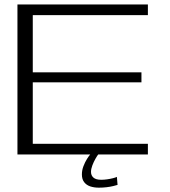

<svg xmlns="http://www.w3.org/2000/svg" viewBox="-20 -695 766 864"><path d="M58.5 0H645.5V-48H127.5V-324.5H616.5V-369.5H127.5V-627H645.5V-675H58.5ZM425 149.5Q442.5 149.5 459.5 147.5Q476.5 145.5 489.8 142.2Q503 139 509 137L506 101Q500 104 488 107Q476 110 462 112Q448 114 435.5 114Q411.5 114 400.5 104.2Q389.5 94.5 389.5 78.5Q389.5 65.5 395.5 49.5Q401.5 33.5 409.5 19.5Q417.5 5.5 422 0H386Q380.5 6 371.5 20.2Q362.5 34.5 355.5 52.8Q348.5 71 348.5 90Q348.5 111.5 358.8 124.8Q369 138 386.2 143.8Q403.5 149.5 425 149.5Z"/></svg>

Font: Anybody Expanded Light
Style: Regular
Weight: 300
Width: 7
Version: Version 1.113;gftools[0.9.25]